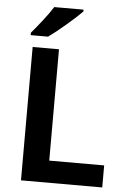

<svg xmlns="http://www.w3.org/2000/svg" viewBox="-61 -980 681 1024"><g transform="rotate(5 279.0 -468.0)"><path d="M91 0V-714H232V-118H526V0ZM344 -936H187Q166 -902 132.5 -859.5Q99 -817 75 -789V-776H168Q205 -802 261 -850Q317 -898 344 -926Z"/></g></svg>

Font: Noto Sans UI
Style: Bold
Weight: 700
Designer: Monotype Design Team
Foundry: Monotype Imaging Inc.
Version: Version 1.901